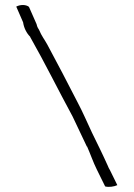

<svg xmlns="http://www.w3.org/2000/svg" viewBox="-20 -665 528 756"><path d="M44 -639 71 -577C74 -556 84 -535 99 -520V-519C157 -417 210 -309 266 -206C285 -167 303 -127 322 -88H323C337 -56 347 -26 361 2L394 69C408 73 429 70 442 64L413 5C409 -2 407 -5 405 -11C385 -56 364 -98 342 -143C323 -183 306 -224 285 -263C246 -339 207 -414 166 -490C155 -510 144 -523 134 -547C131 -552 126 -559 124 -570L94 -638C83 -647 61 -648 44 -639Z"/></svg>

Font: SolarCharger
Style: 150
Weight: 100
Designer: Mew Too
Foundry: Cannot Into Space Fonts/KineticPlasma Fonts
Version: Version 1.100